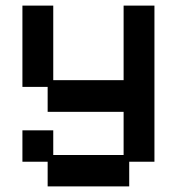

<svg xmlns="http://www.w3.org/2000/svg" viewBox="-20 -476 632 685"><path d="M150 189V101H60V-11H170V77H421V-77H150V-166H60V-456H170V-190H421V-456H531V101H441V189Z"/></svg>

Font: Pixelify Sans Medium
Style: Regular
Weight: 500
Designer: Stefie Justprince
Foundry: Typecalism Foundryline
Version: Version 1.000;February 13, 2025;FontCreator 15.0.0.3015 64-b